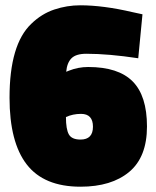

<svg xmlns="http://www.w3.org/2000/svg" viewBox="-20 -692 590 725"><path d="M306 -489Q267 -489 250 -472Q233 -455 230 -421L240 -425Q275 -439 313 -439Q427 -439 481 -384.5Q535 -330 535 -214.5Q535 -99 468 -43Q401 13 284 13Q146 13 81 -71Q16 -155 16 -323Q16 -524 98 -602Q137 -640 185 -656Q233 -672 283 -672Q370 -672 481 -646L518 -638L502 -472Q390 -489 306 -489ZM286 -262Q255 -262 229 -250Q229 -204 240 -184.5Q251 -165 284 -165Q331 -165 331 -213.5Q331 -262 286 -262Z"/></svg>

Font: Titillium Web
Style: Black
Weight: 900
Version: Version 1.001;PS 35.000;hotconv 1.0.70;makeotf.lib2.5.55311